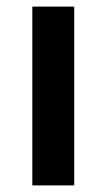

<svg xmlns="http://www.w3.org/2000/svg" viewBox="-20 -562 323 582"><path d="M205 0H78V-542H205Z"/></svg>

Font: Noto Sans Lao Looped SemiBold
Style: Regular
Weight: 600
Designer: Mark Frömberg, Ben Mitchell
Foundry: The Fontpad Ltd
Version: Version 1.002; ttfautohint (v1.8.4.7-5d5b)